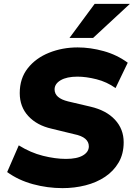

<svg xmlns="http://www.w3.org/2000/svg" viewBox="-20 -961 691 992"><path d="M303 11Q225 11 150 -9.5Q75 -30 17 -72L77 -210Q138 -172 202 -156Q266 -140 321 -140Q378 -140 408.5 -158Q439 -176 439 -205Q439 -228 420.5 -244Q402 -260 362 -268L247 -296Q171 -313 126.5 -361Q82 -409 82 -480Q82 -556 123.5 -608.5Q165 -661 233.5 -688.5Q302 -716 381 -716Q447 -716 515.5 -697Q584 -678 640 -637L577 -506Q532 -538 478.5 -551.5Q425 -565 380 -565Q325 -565 293.5 -546.5Q262 -528 262 -499Q262 -454 332 -437L447 -410Q529 -391 574 -342.5Q619 -294 619 -226Q619 -166 593 -121.5Q567 -77 523 -47.5Q479 -18 422 -3.5Q365 11 303 11ZM339 -765 469 -941H651L461 -765Z"/></svg>

Font: Nunito Sans Black
Style: Italic
Weight: 900
Italic angle: -9°
Designer: Vernon Adams
Foundry: Vernon Adams
Version: Version 3.006; ttfautohint (v1.8.3)